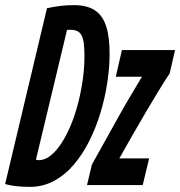

<svg xmlns="http://www.w3.org/2000/svg" viewBox="-53 -721 702 748"><path d="M63 7Q58 7 41.5 6.5Q25 6 4.5 3.5Q-16 1 -33 -4L130 -689Q158 -695 183 -698Q208 -701 235 -701Q285 -701 315.5 -681.5Q346 -662 360 -620.5Q374 -579 374 -511Q374 -458 365 -399Q356 -340 338.5 -282Q321 -224 295 -172Q269 -120 234.5 -79.5Q200 -39 157 -16Q114 7 63 7ZM98 -97Q122 -97 144.5 -115Q167 -133 187 -164Q207 -195 223.5 -235Q240 -275 251.5 -320Q263 -365 269.5 -411.5Q276 -458 276 -500Q276 -541 271.5 -563.5Q267 -586 255 -595.5Q243 -605 221 -605Q218 -605 214.5 -605Q211 -605 208 -604L87 -99Q90 -98 92.5 -97.5Q95 -97 98 -97ZM286 0 305 -80Q335 -134 360 -178.5Q385 -223 407 -263Q429 -303 452 -341.5Q475 -380 500 -422H398L422 -526H629L608 -435Q586 -402 561.5 -361.5Q537 -321 511 -277Q485 -233 460 -189Q435 -145 412 -104H528L503 0Z"/></svg>

Font: Ubuntu Sans Mono
Style: Bold Italic
Weight: 700
Italic angle: -13.5°
Monospace: yes
Designer: Dalton Maag Ltd
Foundry: Dalton Maag Ltd
Version: Version 1.006